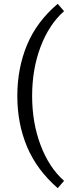

<svg xmlns="http://www.w3.org/2000/svg" viewBox="-20 -768 353 998"><path d="M280 210Q171 115 120.5 -5.5Q70 -126 70 -269Q70 -413 120.5 -534.5Q171 -656 280 -748L313 -710Q235 -641 191 -525Q147 -409 147 -269Q147 -130 191 -13.5Q235 103 313 172Z"/></svg>

Font: LivvicRegular
Style: Regular
Weight: 400
Designer: Jacques Le Bailly, Baron von Fonthausen
Version: Version 1.001; ttfautohint (v1.8.2)